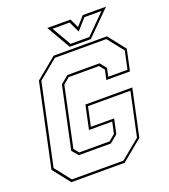

<svg xmlns="http://www.w3.org/2000/svg" viewBox="-153 -967 945 1076"><g transform="rotate(-20 319.5 -429.0)"><path d="M86 0 5 -103 110 -597 235 -700H553L634 -597L607 -471H466L478.5 -528L454.5 -558.5H273L236 -527L160.5 -171.5L184 -141.5H365.5L402.5 -172L417.5 -241H279L309 -382H588.5L529 -103L404 0ZM94.5 -13.5H401.5L517 -108.5L572.5 -368.5H319.5L295 -254H433.5L415 -166.5L368.5 -128H177L145.5 -165L224 -533.5L270.5 -572H462.5L493 -533.5L482.5 -484.5H597L620 -591.5L544.5 -686.5H237.5L122.5 -591.5L19.5 -108.5ZM337 -716 255 -858H393.5L418.5 -804L466.5 -858H605L463 -716ZM347 -730H459L573 -844H471L413.5 -779L383 -844H281Z"/></g></svg>

Font: Tourney Thin
Style: Italic
Weight: 100
Italic angle: -12°
Designer: Tyler Finck
Foundry: Etcetera Type Co
Version: Version 1.015